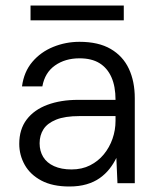

<svg xmlns="http://www.w3.org/2000/svg" viewBox="-20 -666 571 698"><path d="M232 12Q171 12 130.5 -9.5Q90 -31 70 -66.5Q50 -102 50 -143Q50 -196 77 -231.5Q104 -267 152.5 -285Q201 -303 264 -303H400Q400 -352 385 -385.5Q370 -419 341.5 -436.5Q313 -454 269 -454Q217 -454 180 -428Q143 -402 134 -352H60Q67 -405 97.5 -441Q128 -477 173.5 -495.5Q219 -514 269 -514Q338 -514 382.5 -488Q427 -462 448.5 -416Q470 -370 470 -309V0H407L403 -92Q393 -71 378 -52Q363 -33 342.5 -18.5Q322 -4 294.5 4Q267 12 232 12ZM240 -50Q278 -50 307.5 -65Q337 -80 357.5 -105Q378 -130 389 -161.5Q400 -193 400 -227V-244H269Q216 -244 184 -231Q152 -218 138 -196Q124 -174 124 -145Q124 -117 137 -95.5Q150 -74 176.5 -62Q203 -50 240 -50ZM91 -592V-646H430V-592Z"/></svg>

Font: DM Sans 16pt Light
Style: Regular
Weight: 300
Version: Version 4.004;gftools[0.9.30]